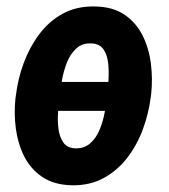

<svg xmlns="http://www.w3.org/2000/svg" viewBox="-20 -558 519 589"><path d="M365.2 -306.6 348.6 -217.8H97.7L113.8 -306.6ZM27.3 -254.9 28.8 -265.6Q34.7 -315.4 52.5 -364Q70.3 -412.6 100.1 -452.6Q129.9 -492.7 172.6 -516.1Q215.3 -539.6 272 -538.1Q326.7 -537.1 362.3 -512.7Q397.9 -488.3 417.5 -449Q437 -409.7 442.9 -362.8Q448.7 -315.9 443.8 -270L442.4 -259.3Q436 -210 418.5 -161.9Q400.9 -113.8 370.8 -74.5Q340.8 -35.2 297.9 -11.7Q254.9 11.7 198.7 10.3Q145 8.8 109.4 -15.4Q73.7 -39.6 54.2 -78.4Q34.7 -117.2 28.6 -163.6Q22.5 -210 27.3 -254.9ZM162.6 -266.1 161.6 -255.9Q160.2 -240.2 158.2 -214.8Q156.2 -189.5 159.2 -164.3Q162.1 -139.2 173.8 -121.6Q185.5 -104 210.4 -103Q238.3 -102.1 256.6 -118.2Q274.9 -134.3 285.4 -159.7Q295.9 -185.1 301 -212.4Q306.2 -239.7 308.6 -259.8L309.6 -270Q311 -285.6 312.7 -311Q314.5 -336.4 312 -362.3Q309.6 -388.2 297.9 -406Q286.1 -423.8 260.7 -424.8Q232.4 -426.3 214.1 -409.4Q195.8 -392.6 185.5 -366.7Q175.3 -340.8 170.4 -313.7Q165.5 -286.6 162.6 -266.1Z"/></svg>

Font: Roboto Condensed
Style: Bold Italic
Weight: 700
Italic angle: -12°
Designer: Christian Robertson
Foundry: Google
Version: Version 3.0